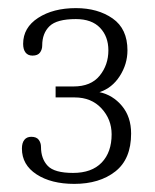

<svg xmlns="http://www.w3.org/2000/svg" viewBox="-20 -729 382 473"><path d="M34 -363Q34 -377 40 -384.5Q46 -392 57 -392Q70 -392 75.5 -384.5Q81 -377 81 -367Q81 -338 97.5 -320.5Q114 -303 160 -303Q206 -303 230.5 -328.5Q255 -354 255 -398Q255 -435 230 -462Q205 -489 164 -489H117V-516H161Q204 -516 225.5 -542.5Q247 -569 247 -605Q247 -639 226.5 -660.5Q206 -682 167 -682Q120 -682 102 -664.5Q84 -647 84 -617Q84 -607 78.5 -599.5Q73 -592 60 -592Q49 -592 43 -599.5Q37 -607 37 -621Q37 -661 74 -685Q111 -709 167 -709Q221 -709 257.5 -683.5Q294 -658 294 -605Q294 -571 275 -541.5Q256 -512 225 -502Q258 -495 280.5 -468Q303 -441 303 -400Q303 -337 264 -306.5Q225 -276 163 -276Q106 -276 70 -299.5Q34 -323 34 -363Z"/></svg>

Font: Taviraj ExtraLight
Style: Regular
Weight: 200
Designer: Katatrad Team
Foundry: CadsonDemak
Version: Version 1.030